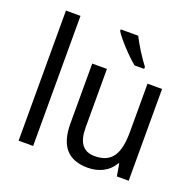

<svg xmlns="http://www.w3.org/2000/svg" viewBox="-134 -905 1067 1054"><g transform="rotate(20 399.5 -378.0)"><path d="M163 0V-760H78V0Z M498 -766H396V-756C420 -717 491 -641 535 -606H591V-618C562 -655 520 -721 498 -766ZM721 -536H636V-255C636 -129 601 -63 499 -63C431 -63 399 -106 399 -195V-536H313V-186C313 -56 368 10 485 10C547 10 605 -16 635 -71H640L652 0H721Z"/></g></svg>

Font: Noto Sans Devanagari SemiCondensed
Style: Regular
Weight: 400
Width: 4
Designer: Jelle Bosma - Monotype Design Team
Foundry: Monotype Imaging Inc.
Version: Version 2.004